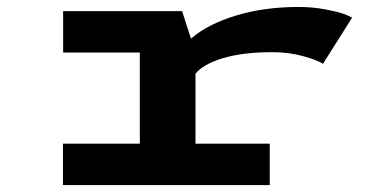

<svg xmlns="http://www.w3.org/2000/svg" viewBox="-20 -532 1090 552"><path d="M542 -119H755.5V0H161V-119H382V-381H161.5V-500H503.5L529 -421Q578 -463 659 -487.5Q740 -512 839 -512Q878 -512 914.2 -505.2Q950.5 -498.5 966.8 -492.5Q983 -486.5 992.5 -481.5L908.5 -348.5Q894.5 -358.5 852.8 -370.2Q811 -382 763 -382Q677.5 -382 620.2 -364.5Q563 -347 542 -320Z"/></svg>

Font: League Mono Extended SemiBold
Style: Regular
Weight: 600
Width: 9
Designer: Tyler Finck
Foundry: The League of Moveable Type / Tyler Finck
Version: Version 2.210